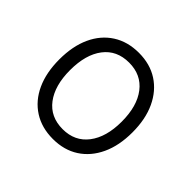

<svg xmlns="http://www.w3.org/2000/svg" viewBox="-136 -701 873 873"><g transform="rotate(45 300.0 -265.0)"><path d="M300 12Q228 12 175 -22Q122 -56 93.5 -118Q65 -180 65 -265Q65 -350 93.5 -412Q122 -474 175 -508Q228 -542 300 -542Q372 -542 424.5 -508Q477 -474 506 -412Q535 -350 535 -265Q535 -180 506 -118Q477 -56 424.5 -22Q372 12 300 12ZM300 -51Q378 -51 422 -108.5Q466 -166 466 -265Q466 -365 422 -422Q378 -479 300 -479Q221 -479 177.5 -422Q134 -365 134 -265Q134 -166 177.5 -108.5Q221 -51 300 -51Z"/></g></svg>

Font: Geist Mono Light
Style: Regular
Weight: 300
Monospace: yes
Designer: Basement.studio, Andrés Briganti, Mateo Zaragoza
Foundry: Basement.studio, Vercel, Andrés Briganti, Guido Ferreyra, Mateo Zaragoza
Version: Version 1.500; ttfautohint (v1.8.4.7-5d5b)